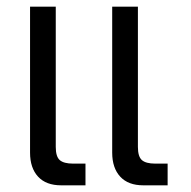

<svg xmlns="http://www.w3.org/2000/svg" viewBox="-20 -555 572 575"><path d="M70 -98V-535H147V-115Q147 -86 159 -75.5Q171 -65 199 -65H236V0H163Q118 0 94 -26Q70 -52 70 -98ZM316 -98V-535H393V-115Q393 -86 405 -75.5Q417 -65 445 -65H482V0H409Q364 0 340 -26Q316 -52 316 -98Z"/></svg>

Font: Prompt Light
Style: Regular
Weight: 300
Designer: Katatrad Team
Foundry: CadsonDemak
Version: Version 1.001